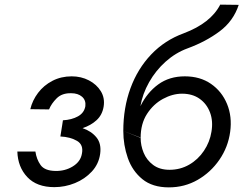

<svg xmlns="http://www.w3.org/2000/svg" viewBox="-20 -800 1052 830"><path d="M215 9Q139 9 98 -34.5Q57 -78 55 -145H133Q138 -111 155.5 -86.5Q173 -62 219 -61Q261 -60 294.5 -80.5Q328 -101 334 -135Q342 -174 313 -191Q284 -208 241 -210L249 -260L252 -280Q290 -282 317 -297Q344 -312 349 -341Q352 -367 334.5 -382Q317 -397 288 -397Q248 -398 225 -375Q202 -352 192 -327L111 -328Q120 -366 144.5 -398.5Q169 -431 206.5 -450.5Q244 -470 290 -470Q331 -470 364.5 -452.5Q398 -435 416 -405.5Q434 -376 428 -339Q422 -303 397.5 -280.5Q373 -258 337 -246Q375 -233 397 -206Q419 -179 413 -135Q407 -91 377 -58.5Q347 -26 304 -8.5Q261 9 215 9Z M513 -234Q513 -334 544 -418.5Q575 -503 633.5 -564.5Q692 -626 774 -656Q891 -700 932 -780L1012 -779Q989 -709 929.5 -664.5Q870 -620 791 -591Q739 -572 696 -533.5Q653 -495 624.5 -444.5Q596 -394 587 -341Q616 -400 664 -435Q712 -470 779 -470Q845 -470 892 -437.5Q939 -405 961.5 -350.5Q984 -296 975 -230Q966 -164 928.5 -109.5Q891 -55 834.5 -22.5Q778 10 710 10Q639 10 595.5 -25.5Q552 -61 532.5 -117Q513 -173 513 -234L588 -204Q588 -171 601 -139.5Q614 -108 642 -87Q670 -66 713 -66Q759 -66 797.5 -88Q836 -110 861.5 -148Q887 -186 894 -230Q902 -276 888 -313.5Q874 -351 843 -373Q812 -395 767 -395Q726 -395 684.5 -372.5Q643 -350 615.5 -307.5Q588 -265 588 -204L583 -208V-207Z"/></svg>

Font: Von Book
Style: Italic
Weight: 400
Version: Version 4.000; ttfautohint (v1.8.4.7-5d5b)